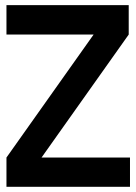

<svg xmlns="http://www.w3.org/2000/svg" viewBox="-20 -720 526 740"><path d="M4.9 0V-112.8L340.8 -586.9H4.9V-700.2H476.1V-586.9L140.1 -112.8H481V0Z"/></svg>

Font: Cakra Normal
Style: Regular
Weight: 400
Designer: Lucia Kollert, Vojtech Kollert
Foundry: OoM Type
Version: Version 1.000;Glyphs 3.1.1 (3148)